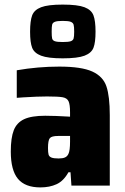

<svg xmlns="http://www.w3.org/2000/svg" viewBox="-20 -808 543 836"><path d="M27 -148Q27 -208 40 -241Q53 -274 85 -289Q117 -304 177 -304Q219 -304 285 -300V-319Q285 -353 278.5 -367Q272 -381 253 -384.5Q234 -388 185 -388Q144 -388 80 -384Q60 -382 53 -382V-502Q145 -518 238 -518Q335 -518 382 -496.5Q429 -475 443.5 -431.5Q458 -388 458 -307V0H291L287 -58H278Q257 -20 226.5 -6Q196 8 156 8Q89 8 58 -29.5Q27 -67 27 -148ZM278 -138Q285 -152 285 -191V-216H233Q205 -216 197 -206.5Q189 -197 189 -163Q189 -144 191.5 -135Q194 -126 204 -122Q214 -118 235 -118Q253 -118 263 -122.5Q273 -127 278 -138ZM111 -670Q111 -717 120 -741Q129 -765 159 -776.5Q189 -788 253 -788Q318 -788 348 -776.5Q378 -765 387 -741Q396 -717 396 -670Q396 -623 387 -600Q378 -577 348 -565.5Q318 -554 253 -554Q189 -554 159 -565.5Q129 -577 120 -600Q111 -623 111 -670ZM303 -670Q303 -692 300.5 -700.5Q298 -709 288 -713Q278 -717 253 -717Q229 -717 219 -713Q209 -709 207 -700.5Q205 -692 205 -670Q205 -649 207 -640.5Q209 -632 219 -628.5Q229 -625 253 -625Q278 -625 288 -628.5Q298 -632 300.5 -640.5Q303 -649 303 -670Z"/></svg>

Font: Saira Semi Condensed ExtraBold
Style: Regular
Weight: 800
Width: 4
Designer: Hector Gatti with collaboration of the Omnibus-Type team
Foundry: Omnibus-Type
Version: Version 1.001; ttfautohint (v1.8)